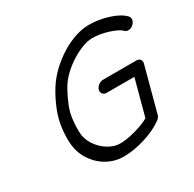

<svg xmlns="http://www.w3.org/2000/svg" viewBox="-166 -946 1135 1122"><g transform="rotate(-30 401.5 -384.5)"><path d="M459.5 -373Q442.4 -373 433.5 -384.4Q424.6 -395.8 428.7 -411.6Q432.9 -427.5 448 -438.7Q463.1 -450 480.2 -450H705.1Q720.9 -450 729.4 -439Q737.8 -428 733.6 -412.6L654.3 -116.2Q650.9 -97.9 634.3 -85.7Q583.5 -47.9 505.9 -23.9Q428.2 0 359.6 0Q317.6 0 278.3 -15.6Q239 -31.2 209.1 -57.9Q179.2 -84.5 158.3 -120.4Q137.5 -156.2 130.4 -196Q123.5 -234.6 126.7 -287.7Q129.9 -340.8 141.6 -384.5Q153.3 -428.5 178.6 -481.7Q203.9 -534.9 231.2 -573.2Q259.5 -613 299.7 -648.9Q339.8 -684.8 384 -711.4Q428.2 -738 476 -753.7Q523.7 -769.3 565.7 -769.3Q633.8 -769.3 698.6 -748.4Q763.4 -727.5 795.2 -694.1Q804.7 -684.1 802.1 -668.2Q799.6 -652.3 786.1 -640.1Q772.7 -627.9 756.3 -626.3Q740 -624.8 730.5 -634.8Q710.2 -656 653.4 -674.2Q596.7 -692.4 545.2 -692.4Q510.7 -692.4 463.9 -672.7Q417 -653.1 370.4 -618Q323.7 -583 293.5 -542.2Q273.2 -514.2 250.2 -465.8Q227.3 -417.5 218.5 -384.5Q209.7 -351.3 206.8 -303.2Q203.9 -255.1 209 -227.1Q217.3 -186.3 245.2 -151.2Q273.2 -116.2 309.4 -96.6Q345.7 -76.9 380.1 -76.9Q425.3 -76.9 485.2 -93.4Q545.2 -109.9 581.3 -131.3L646.2 -373Z"/></g></svg>

Font: Tecnico
Style: GruesoInclinado
Weight: 700
Italic angle: -15°
Version: Version 1.3